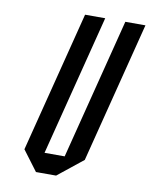

<svg xmlns="http://www.w3.org/2000/svg" viewBox="-78 -725 616 783"><g transform="rotate(10 230.5 -333.5)"><path d="M210.8 -666.7H294.2L145.8 -83.3H229.2L377.5 -666.7H460.8L312.5 -83.3L208.3 0H125L62.5 -83.3Z"/></g></svg>

Font: Yulong
Style: Italic
Weight: 400
Italic angle: -14.25°
Designer: GGBotNet
Foundry: f0n7.com
Version: 1.00